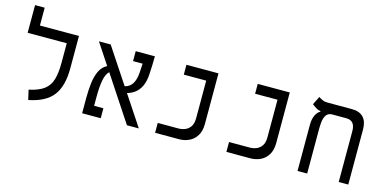

<svg xmlns="http://www.w3.org/2000/svg" viewBox="-71 -1123 3071 1524"><g transform="rotate(15 1465.0 -361.0)"><path d="M463.4 -585.9V-318.4Q463.4 -173.8 404.1 -95.9Q344.7 -18.1 206.1 9.3L187.5 -70.8Q268.6 -87.9 311 -120.6Q353.5 -153.3 369.1 -207.5Q384.8 -261.7 384.8 -343.3V-504.9H63.5V-732.4H142.6V-585.9Z M1014.6 0 770 -370.6Q743.7 -346.7 733.4 -292Q723.1 -237.3 723.1 -155.8V-81.5H799.3V0H646.5V-124.5Q646.5 -189 653.3 -247.1Q660.2 -305.2 680.7 -348.9Q701.2 -392.6 741.7 -413.1L627.4 -585.9H724.1L917 -294.4Q994.6 -311.5 1003.4 -424.3Q1004.9 -443.4 1006.1 -463.6Q1007.3 -483.9 1008.3 -504.4H929.7V-585.9H1087.4Q1087.4 -547.4 1085.7 -507.6Q1084 -467.8 1082 -437Q1078.6 -376 1059.3 -336.9Q1040 -297.9 1010.7 -276.6Q981.4 -255.4 948.7 -247.1L1112.3 0Z M1246.1 0V-81.1H1416Q1443.8 -81.1 1470.2 -91.6Q1496.6 -102.1 1513.7 -127.2Q1530.8 -152.3 1530.8 -196.8V-504.9H1346.7V-585.9H1609.9V-171.4Q1609.9 -111.3 1586.2 -73.5Q1562.5 -35.6 1524.7 -17.8Q1486.8 0 1443.8 0Z M1832 0V-81.1H2002Q2029.8 -81.1 2056.2 -91.6Q2082.5 -102.1 2099.6 -127.2Q2116.7 -152.3 2116.7 -196.8V-504.9H1932.6V-585.9H2195.8V-171.4Q2195.8 -111.3 2172.1 -73.5Q2148.4 -35.6 2110.6 -17.8Q2072.8 0 2029.8 0Z M2833.5 -452.1V0H2754.9V-418.5Q2754.9 -504.4 2682.1 -504.4H2559.6Q2528.8 -501 2515.1 -477.3Q2501.5 -453.6 2498.5 -422.9Q2495.6 -392.1 2495.6 -366.7V0H2416.5V-376Q2416.5 -426.8 2431.9 -458.5Q2447.3 -490.2 2469.7 -501V-505.4Q2447.3 -509.3 2429.2 -521Q2411.1 -532.7 2397.9 -543.5L2431.6 -611.8Q2442.9 -604 2462.2 -595Q2481.4 -585.9 2503.4 -585.9H2707Q2769.5 -585.9 2801.5 -551.8Q2833.5 -517.6 2833.5 -452.1Z"/></g></svg>

Font: Cascadia Code PL SemiLight
Style: Regular
Weight: 350
Monospace: yes
Designer: Aaron Bell
Foundry: Saja Typeworks
Version: Version 2404.023; ttfautohint (v1.8.4)